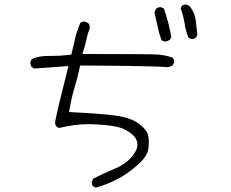

<svg xmlns="http://www.w3.org/2000/svg" viewBox="-20 -791 1040 863"><path d="M839.8 -615.7Q840.8 -615.2 843 -615.2Q845.2 -615.2 848.1 -616.2Q855 -617.2 860.4 -621.6L867.2 -635.3Q863.8 -669.9 859.4 -701.9Q855 -733.9 833 -763.2L818.8 -770Q817.4 -770.5 815.2 -770.5Q813 -770.5 809.6 -770Q803.2 -769 797.4 -765.1L792 -753.4Q804.2 -721.2 809.6 -686.8Q814.9 -652.3 826.7 -622.6ZM702.1 -758.8Q689.9 -758.8 682.1 -752.4Q676.3 -744.6 674.3 -734.9Q682.1 -702.6 687 -679Q691.9 -655.3 696 -640.4Q700.2 -625.5 705.6 -610.8Q712.4 -605.5 721.7 -604Q733.4 -606 743.7 -611.8L750 -625Q739.3 -688 716.8 -752.4L704.6 -758.3Q703.1 -758.8 702.1 -758.8ZM211.4 -539.6H193.4Q155.8 -539.6 123 -525.9L116.7 -513.2Q116.2 -511.7 116.2 -510.3Q116.2 -508.8 116.5 -506.8Q116.7 -504.9 117.2 -502.7Q117.7 -500.5 118.2 -498Q119.6 -493.7 122.1 -489.7L135.3 -482.9L287.6 -494.1Q269.5 -419.4 258.3 -376Q239.7 -303.2 228 -245.1Q227.5 -243.2 227.5 -239.3Q227.5 -235.4 229 -230.5Q232.4 -219.7 246.1 -215.8Q315.9 -232.9 375 -232.9Q381.3 -232.9 387.2 -232.9Q451.7 -231 497.8 -222.7Q543.9 -214.4 577.1 -184.1Q588.4 -173.8 593.8 -161.1Q597.7 -151.9 597.7 -141.6Q597.7 -121.6 582.5 -99.6Q553.7 -56.6 494.6 -32.2Q442.4 -10.3 399.4 11.7L393.1 24.9Q392.6 26.4 392.6 27.3Q392.6 38.6 397.9 46.4L410.6 52.2Q459.5 39.1 505.9 15.1Q552.2 -8.8 597.7 -48.8Q641.1 -86.9 646 -118.7Q648.9 -136.2 648.9 -151.6Q648.9 -167 646 -181.2Q641.1 -206.5 607.4 -232.4Q573.7 -258.3 518.1 -268.6Q462.4 -278.8 305.2 -286.6L290 -287.6Q296.9 -325.7 302.2 -349.1Q307.6 -372.6 314.5 -395.5Q328.1 -439.9 337.9 -486.3L339.8 -496.6Q695.8 -494.6 731.9 -488.8Q744.1 -490.7 755.9 -496.6L762.2 -510.3Q762.7 -511.7 762.7 -514.9Q762.7 -518.1 761.5 -522.5Q760.3 -526.9 757.3 -531.2Q726.6 -543 689.7 -545.7Q652.8 -548.3 368.2 -548.3H350.1Q358.4 -573.2 360.4 -581.1Q364.7 -596.2 368.2 -612.3Q373 -637.7 382.8 -661.6Q383.3 -665 383.3 -668Q383.3 -679.2 377.4 -686.5L362.8 -693.8Q361.3 -694.3 359.1 -694.3Q356.9 -694.3 354 -693.8Q347.2 -692.9 341.8 -689Q327.6 -658.2 319.1 -624Q310.5 -589.8 300.8 -545.9L291.5 -544.4Q251.5 -539.6 211.4 -539.6Z"/></svg>

Font: NaikaiFont
Style: ExtraLight
Weight: 200
Version: Version 1.89